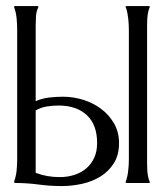

<svg xmlns="http://www.w3.org/2000/svg" viewBox="-20 -608 558 638"><path d="M98.6 -272Q120.6 -281.2 143.3 -283.9Q166 -286.6 189.5 -286.6Q223.1 -286.6 256.3 -276.4Q289.6 -266.1 315.9 -246.3Q342.3 -226.6 358.9 -198Q375.5 -169.4 375.5 -132.3Q375.5 -92.8 358.4 -65.7Q341.3 -38.6 314.2 -21.7Q287.1 -4.9 253.2 2.7Q219.2 10.3 185.5 10.3Q146 10.3 107.7 5.1Q69.3 0 29.8 0L26.9 -2V-4.9Q29.8 -12.7 32 -22Q34.2 -31.2 35.2 -41Q36.1 -50.8 36.6 -60.5Q37.1 -70.3 37.1 -78.6V-509.3Q37.1 -526.9 35.2 -547.1Q33.2 -567.4 26.9 -584V-586.9Q27.3 -586.9 28.3 -587.4Q29.3 -587.9 29.8 -587.9H104.5Q105 -587.9 106 -587.4Q106.9 -586.9 107.4 -586.9V-584Q100.6 -570.3 99.6 -554.4Q98.6 -538.6 98.6 -523.9ZM98.6 -33.7Q117.7 -26.4 137.7 -22.9Q157.7 -19.5 178.2 -19.5Q204.6 -19.5 227.3 -26.9Q250 -34.2 266.8 -48.6Q283.7 -63 293.2 -84Q302.7 -105 302.7 -132.8Q302.7 -193.4 268.6 -225.3Q234.4 -257.3 174.8 -257.3Q154.8 -257.3 135.5 -254.2Q116.2 -251 98.6 -241.2ZM468.8 -78.6Q468.8 -70.3 468.8 -60.5Q468.8 -50.8 469.5 -40.5Q470.2 -30.3 472.2 -20.8Q474.1 -11.2 477.5 -3.9V-1L476.6 0H401.4Q400.4 0 399.4 -0.5Q398.4 -1 397.5 -1V-3.9Q400.4 -10.7 402.6 -20.5Q404.8 -30.3 406 -40.5Q407.2 -50.8 407.7 -60.8Q408.2 -70.8 408.2 -78.6V-509.3Q408.2 -517.1 407.7 -527.1Q407.2 -537.1 406 -547.6Q404.8 -558.1 402.8 -567.6Q400.9 -577.1 397.5 -584V-586.9Q398.4 -586.9 399.4 -587.4Q400.4 -587.9 401.4 -587.9H475.6L476.6 -586.9H477.5V-584Q474.1 -576.7 472.2 -567.1Q470.2 -557.6 469.5 -547.4Q468.8 -537.1 468.8 -527.1Q468.8 -517.1 468.8 -509.3Z"/></svg>

Font: CAT Linz
Style: Regular
Weight: 400
Designer: Peter Wiegel
Foundry: Peter Wiegel
Version: Version 1.08